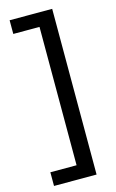

<svg xmlns="http://www.w3.org/2000/svg" viewBox="-132 -766 592 976"><g transform="rotate(-15 164.5 -278.0)"><path d="M25 86H163V-642H25V-714H249V158H25Z"/></g></svg>

Font: binaryhoriontal115
Style: Book
Weight: 400
Designer: Jelle Bosma - Monotype Design Team
Foundry: Monotype Imaging Inc.
Version: Version 2.003